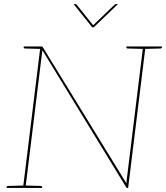

<svg xmlns="http://www.w3.org/2000/svg" viewBox="-20 -930 822 950"><path d="M94 0 180 -700H186Q189 -700 190.5 -699Q192 -698 192 -696L606 -22Q606 -21 606 -25.5Q606 -30 606 -32L688 -700H700L614 0H609Q608 0 607 -1Q606 -2 604 -4L190 -681Q189 -679 189 -677Q189 -675 188 -669L106 0ZM12 0 13 -5Q13 -7 15.5 -8.5Q18 -10 20 -10L97 -12V0ZM103 0 105 -12 182 -10Q184 -10 186.5 -8.5Q189 -7 189 -5L188 0ZM183 -700 180 -688 104 -690Q101 -690 99 -691.5Q97 -693 97 -695L98 -700ZM691 -700 688 -688 612 -690Q609 -690 607 -691.5Q605 -693 605 -695L606 -700ZM782 -700 781 -695Q781 -693 778.5 -691.5Q776 -690 774 -690L696 -688L697 -700ZM564 -910 444 -795H436L344 -910H353Q357 -910 360 -906L441 -805L546 -906Q547 -907 549.5 -908.5Q552 -910 555 -910Z"/></svg>

Font: Aleo Thin
Style: Italic
Weight: 250
Italic angle: -7°
Designer: Alessio Laiso
Foundry: Alessio Laiso
Version: Version 2.001;gftools[0.9.29]